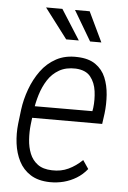

<svg xmlns="http://www.w3.org/2000/svg" viewBox="-54 -780 551 829"><g transform="rotate(5 222.0 -365.0)"><path d="M193.4 10.3Q142.6 9.3 109.6 -11.7Q76.7 -32.7 59.1 -67.1Q41.5 -101.6 36.1 -143.8Q30.8 -186 35.6 -229L43 -290.5Q48.8 -335.4 65.2 -380.1Q81.5 -424.8 108.2 -461.4Q134.8 -498 174.3 -519.3Q213.9 -540.5 266.1 -538.1Q314.9 -536.6 344.7 -515.6Q374.5 -494.6 388.4 -461.2Q402.3 -427.7 405.3 -386.7Q408.2 -345.7 403.3 -305.2L397 -259.8H70.8L79.6 -310.5L350.1 -311L352.5 -325.2Q356.9 -360.4 352.1 -397.5Q347.2 -434.6 326.9 -460Q306.6 -485.4 262.7 -487.8Q220.7 -489.3 190.9 -472.2Q161.1 -455.1 142.3 -425.8Q123.5 -396.5 112.5 -360.6Q101.6 -324.7 97.2 -290.5L89.8 -229Q86.4 -197.8 88.6 -164.8Q90.8 -131.8 101.8 -104.5Q112.8 -77.1 136 -59.8Q159.2 -42.5 198.2 -41.5Q237.3 -40 269.3 -55.2Q301.3 -70.3 329.1 -97.2L354 -60.5Q334 -35.6 308.3 -20Q282.7 -4.4 253.7 3.2Q224.6 10.7 193.4 10.3ZM265.1 -609.9 182.6 -739.7H111.8L210.4 -609.9ZM362.8 -609.9 300.8 -739.7H237.3L314 -609.9Z"/></g></svg>

Font: Roboto Condensed Light
Style: Italic
Weight: 300
Italic angle: -12°
Designer: Christian Robertson
Foundry: Google
Version: Version 3.0; 2020